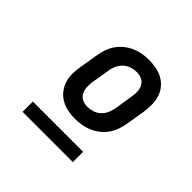

<svg xmlns="http://www.w3.org/2000/svg" viewBox="-133 -824 767 767"><g transform="rotate(45 250.0 -441.0)"><path d="M256 -317Q234 -317 214 -321Q194 -325 176.5 -335Q159 -345 146.5 -360.5Q134 -376 127.5 -395.5Q121 -415 121 -436Q121 -457 125 -479L139 -563Q142 -581 148.5 -598.5Q155 -616 166.5 -632Q178 -648 193.5 -660Q209 -672 226.5 -679.5Q244 -687 262 -690Q280 -693 298 -693Q320 -693 340.5 -689Q361 -685 378.5 -675Q396 -665 408.5 -649.5Q421 -634 427 -614.5Q433 -595 433 -574Q433 -553 430 -531L416 -447Q413 -429 406.5 -411.5Q400 -394 388.5 -378Q377 -362 361.5 -350Q346 -338 328 -330.5Q310 -323 292 -320Q274 -317 256 -317ZM256 -386Q271 -386 285.5 -390.5Q300 -395 312 -405.5Q324 -416 330.5 -430Q337 -444 340 -458L353 -542Q356 -557 355 -572Q354 -587 347 -599.5Q340 -612 327 -618Q314 -624 299 -624Q284 -624 269.5 -619.5Q255 -615 243 -604.5Q231 -594 224 -580Q217 -566 215 -552L201 -468Q199 -453 200 -438Q201 -423 208 -410.5Q215 -398 228 -392Q241 -386 256 -386ZM88 -189V-247H372V-189Z"/></g></svg>

Font: Iosevka Term Curly Md Obl
Style: Regular
Weight: 500
Italic angle: -9°
Designer: Belleve Invis
Foundry: Belleve Invis
Version: Version 32.3.0